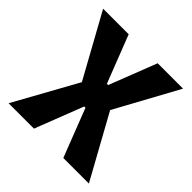

<svg xmlns="http://www.w3.org/2000/svg" viewBox="-146 -640 754 754"><g transform="rotate(45 231.0 -262.5)"><path d="M8 0 153 -262 8 -525H150L227 -327H234L311 -525H452L309 -263L454 0H312L234 -201H227L149 0Z"/></g></svg>

Font: Bricolage Grotesque 72pt SemiCondensed SemiBold
Style: Regular
Weight: 600
Width: 4
Designer: Mathieu Triay
Foundry: Atelier Triay
Version: Version 1.001;gftools[0.9.33.dev8+g029e19f]